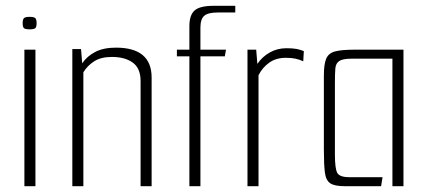

<svg xmlns="http://www.w3.org/2000/svg" viewBox="-20 -641 1473 661"><path d="M82 -540Q67 -540 62.5 -544Q58 -548 58 -561Q58 -574 62.5 -578.5Q67 -583 82 -583Q97 -583 101.5 -578.5Q106 -574 106 -561Q106 -548 101.5 -544Q97 -540 82 -540ZM64 0V-470H102V0Z M229 -472H259L263 -423Q279 -447 307.5 -462Q336 -477 379 -477Q502 -477 502 -374V0H464V-362Q464 -406 437 -425.5Q410 -445 365 -445Q327 -445 303.5 -429.5Q280 -414 267 -392V0H229Z M632 -447H589V-470H632V-551Q632 -589 650 -605Q668 -621 716 -621H790V-598H730Q696 -598 683 -586.5Q670 -575 670 -546V-470H758L754 -447H670V0H632Z M832 0V-470H862L866 -421Q883 -446 909 -460.5Q935 -475 966 -475Q988 -475 1001 -472.5Q1014 -470 1026 -465L1024 -430Q1011 -436 997.5 -439Q984 -442 964 -442Q930 -442 906.5 -425Q883 -408 870 -382V0Z M1167 0Q1132 0 1117 -10Q1102 -20 1098.5 -47Q1095 -74 1095 -126V-381Q1095 -420 1103 -439Q1111 -458 1133.5 -464Q1156 -470 1201 -470H1369V0H1331V-439H1191Q1160 -439 1148 -431Q1136 -423 1134.5 -405.5Q1133 -388 1133 -356V-110Q1133 -61 1141 -46Q1149 -31 1183 -31H1297L1292 0Z"/></svg>

Font: Smooch Sans Light
Style: Regular
Weight: 300
Designer: Robert E. Leuschke
Foundry: Robert E. Leuschke
Version: Version 1.010; ttfautohint (v1.8.3)